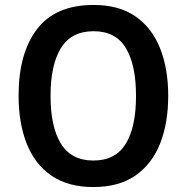

<svg xmlns="http://www.w3.org/2000/svg" viewBox="-20 -745 753 775"><path d="M659 -358Q659 -248 626 -165Q593 -82 526 -36Q459 10 357 10Q254 10 187 -36.5Q120 -83 87.5 -166Q55 -249 55 -359Q55 -530 129.5 -627.5Q204 -725 358 -725Q460 -725 526.5 -679Q593 -633 626 -550.5Q659 -468 659 -358ZM184 -358Q184 -233 226 -165Q268 -97 357 -97Q446 -97 487.5 -164.5Q529 -232 529 -358Q529 -483 488 -551Q447 -619 358 -619Q268 -619 226 -551Q184 -483 184 -358Z"/></svg>

Font: Noto Sans Sinhala UI SemiCondensed SemiBold
Style: Regular
Weight: 600
Width: 4
Designer: Jelle Bosma - Monotype Design Team
Foundry: Monotype Imaging Inc.
Version: Version 2.006; ttfautohint (v1.8.4.7-5d5b)